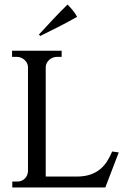

<svg xmlns="http://www.w3.org/2000/svg" viewBox="-20 -822 576 844"><path d="M151 -670Q183 -705 214 -738Q245 -771 277 -802Q289 -790 300 -776.5Q311 -763 319 -748Q278 -725 238 -704.5Q198 -684 157 -664ZM502 -152 443 2H34V-24H56Q76 -24 89 -37Q102 -50 103 -69V-528Q102 -546 87.5 -559Q73 -572 53 -572H33V-599H251V-572H231Q211 -572 196.5 -559Q182 -546 181 -528V-46H324Q356 -47 379.5 -55.5Q403 -64 420.5 -78.5Q438 -93 450.5 -112.5Q463 -132 473 -156Z"/></svg>

Font: Constantine
Style: Regular
Weight: 400
Designer: Dukom Design
Version: Version 1.001;PS 001.001;hotconv 1.0.56;makeotf.lib2.0.21325